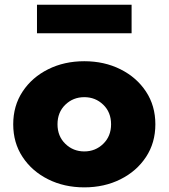

<svg xmlns="http://www.w3.org/2000/svg" viewBox="-20 -792 727 828"><path d="M343.5 16Q430 16 499.5 -18.8Q569 -53.5 609.5 -114.8Q650 -176 650 -256Q650 -336 609.5 -397.2Q569 -458.5 499.5 -493.2Q430 -528 343.5 -528Q257 -528 187.5 -493.2Q118 -458.5 77.5 -397.2Q37 -336 37 -256Q37 -176 77.5 -114.8Q118 -53.5 187.5 -18.8Q257 16 343.5 16ZM343.5 -139Q295.5 -139 261.8 -171.8Q228 -204.5 228 -256Q228 -308 261.8 -340.5Q295.5 -373 343.5 -373Q391.5 -373 425.2 -340.5Q459 -308 459 -256Q459 -204.5 425.2 -171.8Q391.5 -139 343.5 -139ZM139.5 -648.5H547.5V-771.5H139.5Z"/></svg>

Font: Spartan ExtraBold
Style: Regular
Weight: 800
Designer: Matt Bailey, Mirko Velimirovic
Foundry: Matt Bailey
Version: Version 1.003; ttfautohint (v1.8.3)